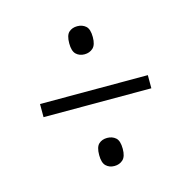

<svg xmlns="http://www.w3.org/2000/svg" viewBox="-77 -669 619 621"><g transform="rotate(-15 232.5 -358.0)"><path d="M233 -498Q216 -498 205 -508.5Q194 -519 194 -545Q194 -572 205 -582Q216 -592 233 -592Q250 -592 261.5 -582Q273 -572 273 -545Q273 -519 261.5 -508.5Q250 -498 233 -498ZM52 -336V-380H413V-336ZM233 -124Q216 -124 205 -134.5Q194 -145 194 -171Q194 -198 205 -208Q216 -218 233 -218Q250 -218 261.5 -208Q273 -198 273 -171Q273 -145 261.5 -134.5Q250 -124 233 -124Z"/></g></svg>

Font: Noto Serif Bengali Condensed Light
Style: Regular
Weight: 300
Width: 3
Designer: Juan Bruce, Universal Thirst, Indian Type Foundry and the Monotype Design Team.
Foundry: Monotype Imaging Inc.
Version: Version 2.003; ttfautohint (v1.8.4.7-5d5b)